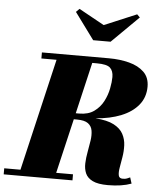

<svg xmlns="http://www.w3.org/2000/svg" viewBox="-100 -1087 985 1154"><g transform="rotate(5 392.0 -510.0)"><path d="M485.5 -946 680.5 -1028 698 -1010.5 535.5 -850H430.5L312.5 -1010.5L332.5 -1030.5ZM-35 -36.5H63L221.5 -713.5H130V-750H535Q600.5 -750 656.5 -735.5Q712.5 -721 746.5 -688.2Q780.5 -655.5 780.5 -600Q780.5 -536 743 -489.8Q705.5 -443.5 639 -416.8Q572.5 -390 485 -383.5Q557 -378.5 596.8 -357.5Q636.5 -336.5 653.2 -305Q670 -273.5 671.5 -237.2Q673 -201 667 -165.5Q661 -130 656 -100.8Q651 -71.5 654.8 -53.8Q658.5 -36 680 -36Q696 -36 705 -39.8Q714 -43.5 724 -48L735.5 -11.5Q678 10 594.5 10Q534 10 502 -5.8Q470 -21.5 458.2 -48.5Q446.5 -75.5 447.8 -109Q449 -142.5 455.8 -178.2Q462.5 -214 467.5 -247.5Q472.5 -281 468 -308Q463.5 -335 442.2 -350.8Q421 -366.5 375 -366.5H356L278.5 -36.5H380V0H-35ZM465 -713.5H437L364.5 -403.5H385Q440 -403.5 475 -428.8Q510 -454 529.8 -492Q549.5 -530 557.2 -570Q565 -610 565 -639.5Q565 -676.5 545 -695Q525 -713.5 465 -713.5Z"/></g></svg>

Font: Bodoni* 06pt Fatface
Style: Italic
Weight: 900
Italic angle: -13°
Version: Version 2.3